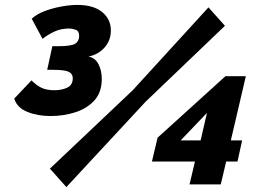

<svg xmlns="http://www.w3.org/2000/svg" viewBox="-20 -751 1065 781"><path d="M186 -279Q133 -279 91 -296Q49 -313 38 -350L108 -424Q127 -405 147.5 -394.5Q168 -384 202 -384Q231 -384 253.5 -394.5Q276 -405 276 -433Q276 -451 259.5 -459Q243 -467 195 -467H172L193 -563H215Q271 -563 286.5 -573.5Q302 -584 302 -605Q302 -625 287.5 -630Q273 -635 262 -635Q227 -635 200 -622Q173 -609 153 -593L109 -675Q130 -694 162 -706Q194 -718 229.5 -724.5Q265 -731 295 -731Q360 -731 395.5 -702Q431 -673 431 -627Q431 -587 405.5 -558Q380 -529 340 -521Q367 -516 380.5 -490Q394 -464 394 -430Q394 -375 363.5 -342Q333 -309 285.5 -294Q238 -279 186 -279ZM183 -65 520 -384 828 -721 895 -646 572 -337 250 10ZM751 -1 773 -94H598L621 -191L897 -441H980L919 -180H965L946 -94H900L878 -1ZM715 -180H796L822 -292Z"/></svg>

Font: Raleway Black
Style: Italic
Weight: 900
Italic angle: -12°
Designer: Matt McInerney, Pablo Impallari, Rodrigo Fuenzalida
Foundry: Matt McInerney, Pablo Impallari, Rodrigo Fuenzalida
Version: Version 4.101;RELEASE